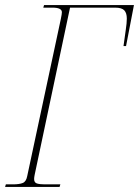

<svg xmlns="http://www.w3.org/2000/svg" viewBox="-38 -734 546 754"><path d="M-18 0 -15 -10H13Q38 -10 51.5 -15.5Q65 -21 69 -43L201 -660Q205 -679 205 -686Q205 -704 168 -704H132L135 -714H488L457 -553H447Q452 -591 456 -617.5Q460 -644 460 -661Q460 -683 450 -693.5Q440 -704 414 -704H237L98 -47Q97 -42 96.5 -38Q96 -34 96 -31Q96 -17 107 -13.5Q118 -10 137 -10H199L196 0Z"/></svg>

Font: Noto Serif Display ExtraCondensed Thin
Style: Italic
Weight: 100
Width: 2
Italic angle: -12°
Designer: Monotype Design Team
Foundry: Monotype Imaging Inc.
Version: Version 2.009